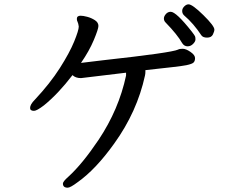

<svg xmlns="http://www.w3.org/2000/svg" viewBox="-20 -809 1040 882"><path d="M291 53.2Q269 53.2 269 34.2Q269 24.9 293.9 2.9Q357.9 -55.2 433.1 -167Q525.9 -306.2 559.1 -461.9V-475.1L352.1 -450.2Q327.1 -450.2 313 -463.9Q247.1 -377.9 182.1 -325.2Q148.9 -299.8 136.2 -299.8Q118.2 -299.8 118.2 -313Q118.2 -329.1 140.1 -351.1Q210 -425.8 254.9 -496.3Q299.8 -566.9 320.8 -618.4Q341.8 -669.9 341.8 -687Q339.8 -702.1 336.4 -708.5Q333 -714.8 333 -722.2Q333 -736.8 350.1 -736.8Q361.8 -736.8 380.4 -731.9Q398.9 -727.1 415.5 -716.6Q432.1 -706.1 432.1 -689.9Q432.1 -675.8 411.1 -625.5Q390.1 -575.2 352.1 -520L453.1 -532.2Q768.1 -566.9 797.9 -581.1Q804.2 -585 819.1 -585Q834 -585 855 -570.6Q876 -556.2 876 -542Q876 -528.8 869.4 -522Q862.8 -515.1 835.9 -509.5Q809.1 -503.9 647.9 -486.8V-479Q647.9 -470.2 646 -461.9Q609.9 -295.9 504.9 -149.9Q419.9 -30.8 336.9 27.8Q303.2 53.2 291 53.2ZM841.8 -596.2Q826.2 -596.2 816.9 -610.8Q794.9 -649.9 741.2 -705.1Q732.9 -712.9 732.9 -724.1Q732.9 -733.9 741.9 -744.4Q751 -754.9 764.2 -754.9Q789.1 -754.9 860.8 -664.1Q874 -647 876 -642.1Q877.9 -637.2 877.9 -627.9Q877.9 -618.2 866.9 -607.2Q856 -596.2 841.8 -596.2ZM931.2 -636.2Q912.1 -636.2 904.8 -647Q869.1 -701.2 826.2 -737.8Q816.9 -746.1 816.9 -758.8Q816.9 -770 826.4 -779.5Q835.9 -789.1 846.2 -789.1Q863.8 -789.1 914.3 -739.5Q964.8 -689.9 964.8 -672.9Q964.8 -665 958 -650.6Q951.2 -636.2 931.2 -636.2Z"/></svg>

Font: LXGW WenKai Screen
Style: Regular
Weight: 400
Designer: LXGW / Fontworks Inc.
Foundry: LXGW / Fontworks Inc.
Version: Version 1.510;January 18,2025